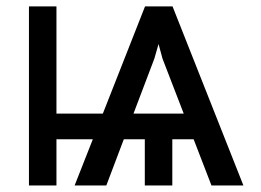

<svg xmlns="http://www.w3.org/2000/svg" viewBox="-20 -565 796 585"><path d="M570 -140.6H505V0H421.2V-140.6H357.2L304 0H207.4L262.8 -140.6H152V0H68.2V-545.5H152V-218.8H293.3L421.9 -545.5H505.7L721.6 0H624.3ZM539.8 -218.8 475.1 -386.4 463.1 -430.8 450.3 -386.4 386.7 -218.8Z"/></svg>

Font: Fast_Sans-Dotted
Style: Regular
Weight: 400
Version: Version 3.018